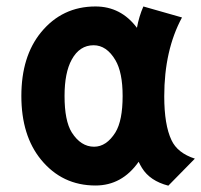

<svg xmlns="http://www.w3.org/2000/svg" viewBox="-20 -567 626 597"><path d="M271 -426.3Q227.5 -426.3 203.1 -381.8Q180.7 -341.3 180.7 -268.6Q180.7 -191.4 203.1 -155.3Q231.4 -110.8 272.5 -110.8Q311 -110.8 338.9 -155.3Q361.3 -191.9 361.3 -268.6Q361.3 -341.8 338.9 -379.9Q311.5 -426.3 271 -426.3ZM545.9 -512.7Q490.7 -410.6 490.7 -267.6Q490.7 -178.7 513.2 -131.3Q531.7 -91.3 585.9 -73.7L503.4 10.3Q446.3 -4.4 421.4 -44.9Q416 -53.7 411.1 -64Q359.4 9.8 276.9 9.8Q173.3 9.8 107.4 -70.8Q46.4 -145.5 46.4 -268.6Q46.4 -391.6 107.4 -466.3Q173.3 -546.9 276.9 -546.9Q356 -546.9 405.8 -480.5Q412.1 -515.6 425.8 -546.9Z"/></svg>

Font: Consola Mono
Style: Bold
Weight: 700
Monospace: yes
Designer: Wojciech Kalinowski "wmk69" (wmk69@o2.pl)
Foundry: Wojciech Kalinowski "wmk69" (wmk69@o2.pl)
Version: Version 2.1.0